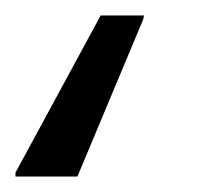

<svg xmlns="http://www.w3.org/2000/svg" viewBox="-98 -38 272 248"><path d="M-78 185V190H2L87 -13L88 -18H32Z"/></svg>

Font: Saira UNSAM
Style: Italic
Weight: 400
Italic angle: -12°
Designer: Hector Gatti with collaboration of the Omnibus-Type team
Foundry: Omnibus-Type
Version: Version 0.072;PS 000.072;hotconv 1.0.88;makeotf.lib2.5.64775